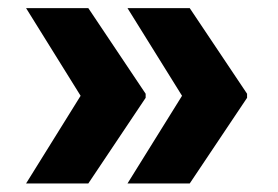

<svg xmlns="http://www.w3.org/2000/svg" viewBox="-20 -585 672 464"><path d="M174.8 -353.5 43 -565.4H193.4L332 -358.4V-348.6L193.4 -141.6H43ZM419.9 -353.5 288.1 -565.4H438.5L577.1 -358.4V-348.6L438.5 -141.6H288.1Z"/></svg>

Font: WEMIX Pretendard ExtraBold
Style: Regular
Weight: 800
Designer: Base glyphs from Inter by Rasmus Andersson; Hangeul glyphs from Noto Sans CJK(Source Han Sans) by Jang Soo-young and Kan
Foundry: Kil Hyung-jin
Version: Version 1.000